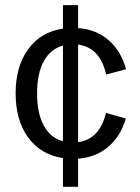

<svg xmlns="http://www.w3.org/2000/svg" viewBox="-20 -723 541 743"><path d="M223.6 0V-111.3Q138.2 -124 89.4 -190.4Q40.5 -256.8 40.5 -361.8Q40.5 -466.3 89.4 -533Q138.2 -599.6 223.6 -612.3V-703.1H282.2V-614.3Q352.1 -609.4 400.4 -567.4Q448.7 -525.4 467.8 -455.1L390.6 -434.6Q367.7 -539.1 282.2 -550.3V-172.9Q365.7 -184.1 390.1 -286.1L466.8 -264.2Q446.8 -195.3 398.9 -154.8Q351.1 -114.3 282.2 -108.9V0ZM123.5 -361.8Q123.5 -284.7 149.4 -237.1Q175.3 -189.5 223.6 -176.3V-546.9Q175.3 -533.2 149.4 -485.8Q123.5 -438.5 123.5 -361.8Z"/></svg>

Font: Schibsted Grotesk
Style: Regular
Weight: 400
Designer: Bakken & Baeck AS, Henrik Kongsvoll
Foundry: Schibsted ASA
Version: Version 1.100; ttfautohint (v1.8.4.7-5d5b);gftools[0.9.25]